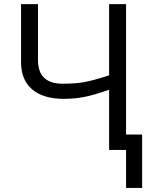

<svg xmlns="http://www.w3.org/2000/svg" viewBox="-20 -734 732 940"><path d="M166 -439.9Q166 -324.2 286.6 -324.2Q345.2 -324.2 388.4 -331.3Q431.6 -338.4 514.2 -365.2V-713.9H597.2V-75.2H675.8V186H597.2V0H514.2V-294.9Q441.4 -269 393.1 -259.5Q344.7 -250 293 -250Q191.9 -250 137.5 -296.4Q83 -342.8 83 -430.2V-713.9H166Z"/></svg>

Font: OpenSans
Style: Regular
Weight: 400
Foundry: Ascender Corporation
Version: Version 1.10